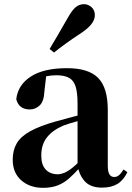

<svg xmlns="http://www.w3.org/2000/svg" viewBox="-20 -884 632 921"><path d="M186 17Q123 17 82 -19Q41 -55 41 -118Q41 -163 60 -196Q79 -229 125 -254.5Q171 -280 249 -302Q288 -313 338.5 -326Q389 -339 429 -349V-323Q389 -313 349 -302Q309 -291 285 -282Q233 -260 205.5 -225.5Q178 -191 178 -138Q178 -93 199.5 -70.5Q221 -48 257 -48Q271 -48 288.5 -55Q306 -62 329.5 -81Q353 -100 385 -136L402 -81H364Q336 -50 311 -28Q286 -6 256.5 5.5Q227 17 186 17ZM469 16Q415 16 387.5 -13.5Q360 -43 352 -92V-95V-387Q352 -440 342.5 -469.5Q333 -499 310.5 -511Q288 -523 250 -523Q225 -523 198.5 -517.5Q172 -512 135 -498L202 -523L193 -446Q191 -398 170.5 -378.5Q150 -359 123 -359Q71 -359 58 -408Q66 -477 128 -517Q190 -557 301 -557Q405 -557 451 -510Q497 -463 497 -357V-91Q497 -60 505 -47.5Q513 -35 528 -35Q540 -35 550 -43Q560 -51 573 -71L591 -58Q572 -19 543 -1.5Q514 16 469 16ZM218 -649Q236 -679 255.5 -712.5Q275 -746 306 -800Q325 -834 342.5 -849Q360 -864 383 -864Q402 -864 418.5 -850Q435 -836 435 -811Q435 -790 419 -769Q403 -748 370 -726Q323 -695 293.5 -673.5Q264 -652 239 -632Z"/></svg>

Font: Noto Serif SC ExtraLight ExtraBold
Style: Regular
Weight: 800
Version: Version 2.002-H1;hotconv 1.1.0;makeotfexe 2.6.0